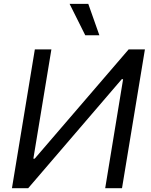

<svg xmlns="http://www.w3.org/2000/svg" viewBox="-20 -986 793 1006"><path d="M162.6 -727.3H249.3L154.8 -154.8H161.9L654.1 -727.3H739.3L619.3 0H531.2L625 -571H617.9L127.8 0H42.6ZM426.8 -801.1 344.5 -965.9H442.5L500.7 -801.1Z"/></svg>

Font: Karasuma Gothic
Style: Italic
Weight: 400
Italic angle: -9.39999°
Designer: Rasmus Andersson / Ryoko Nishizuka
Foundry: Genbu
Version: Version 1.00